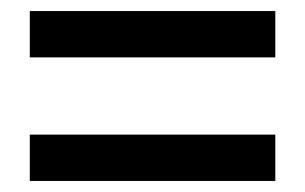

<svg xmlns="http://www.w3.org/2000/svg" viewBox="-20 -504 553 348"><path d="M34 -400V-484H479V-400ZM34 -176V-260H479V-176Z"/></svg>

Font: Source Sans 3 ExtraLight SemiBold
Style: Regular
Weight: 600
Version: Version 3.052;hotconv 1.1.0;makeotfexe 2.6.0